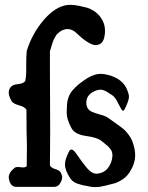

<svg xmlns="http://www.w3.org/2000/svg" viewBox="-20 -762 602 783"><path d="M260.7 -142.6Q264.6 -152.3 271.5 -152.3Q280.3 -152.3 296.4 -127.9Q312.5 -103.5 333 -78.6Q353.5 -53.7 373 -53.7H377Q404.3 -56.6 420.4 -77.1Q436.5 -97.7 438.5 -126V-127.9Q438.5 -135.7 436.5 -142.6Q434.6 -149.4 428.7 -156.2Q422.9 -163.1 419.9 -166Q417 -168.9 406.2 -177.2Q395.5 -185.5 393.6 -187.5Q377 -201.2 331.1 -207.5Q285.2 -213.9 271.5 -239.3Q252 -275.4 252 -301.8Q252 -305.7 252.4 -314Q252.9 -322.3 252.9 -328.1Q253.9 -367.2 275.4 -393.1Q296.9 -418.9 337.9 -444.3Q366.2 -460.9 390.6 -460.9Q404.3 -460.9 421.9 -456.1Q481.4 -440.4 499 -394.5Q505.9 -377.9 505.9 -367.2Q505.9 -351.6 488.3 -316.4Q485.4 -310.5 482.4 -310.5Q477.5 -310.5 471.2 -323.2Q464.8 -335.9 456.1 -351.6Q447.3 -367.2 438.5 -373Q434.6 -375 426.3 -380.9Q418 -386.7 413.6 -389.2Q409.2 -391.6 402.3 -394Q395.5 -396.5 389.6 -396.5Q386.7 -396.5 377 -394.5Q332 -379.9 332 -343.8Q332 -336.9 333 -333Q336.9 -314.5 352.5 -307.1Q368.2 -299.8 391.1 -293.9Q414.1 -288.1 426.8 -277.3Q435.5 -270.5 456.5 -255.9Q477.5 -241.2 485.8 -233.9Q494.1 -226.6 505.4 -211.4Q516.6 -196.3 522.5 -177.7Q531.2 -151.4 531.2 -128.9Q531.2 -92.8 505.9 -55.7Q494.1 -39.1 477.5 -28.8Q460.9 -18.6 449.7 -15.1Q438.5 -11.7 410.2 -4.9Q386.7 1 369.1 1Q350.6 1 327.1 -4.9Q326.2 -4.9 319.8 -6.3Q313.5 -7.8 312 -8.3Q310.5 -8.8 305.2 -10.3Q299.8 -11.7 298.3 -12.2Q296.9 -12.7 292.5 -14.2Q288.1 -15.6 286.1 -17.1Q284.2 -18.6 280.8 -20.5Q277.3 -22.5 274.9 -24.9Q272.5 -27.3 270 -30.3Q267.6 -33.2 265.6 -36.1Q245.1 -67.4 245.1 -91.8Q245.1 -112.3 260.7 -142.6ZM44.9 0Q33.2 0 25.9 -9.3Q18.6 -18.6 16.6 -31.2Q16.6 -32.2 16.1 -34.7Q15.6 -37.1 15.6 -38.1Q15.6 -58.6 39.1 -77.1Q43.9 -81.1 52.7 -81.1Q56.6 -81.1 63.5 -80.1Q70.3 -79.1 74.2 -79.1Q83 -79.1 88.9 -84Q89.8 -132.8 89.8 -159.2Q89.8 -165 89.8 -169.9Q89.8 -174.8 89.4 -183.1Q88.9 -191.4 88.4 -225.6Q87.9 -259.8 87.9 -314.5Q81.1 -326.2 57.6 -332.5Q34.2 -338.9 27.3 -349.6Q15.6 -370.1 15.6 -384.8Q15.6 -395.5 22.5 -405.3Q30.3 -417 52.7 -418.9Q75.2 -420.9 83 -431.6Q86.9 -452.1 86.9 -467.8V-499Q86.9 -529.3 88.9 -553.7Q111.3 -627 161.1 -683.6Q197.3 -724.6 235.4 -737.3Q250 -742.2 266.6 -742.2Q285.2 -742.2 301.8 -738.3Q325.2 -733.4 335.4 -730.5Q345.7 -727.5 359.9 -719.2Q374 -710.9 384.8 -698.2Q408.2 -670.9 408.2 -636.7Q408.2 -626 407.2 -620.1Q403.3 -588.9 384.8 -581.1Q376 -578.1 369.1 -578.1Q351.6 -578.1 318.4 -603.5Q312.5 -608.4 302.7 -617.2Q293 -626 287.6 -630.9Q282.2 -635.7 273.4 -639.6Q264.6 -643.6 255.9 -643.6Q250 -643.6 246.1 -642.6Q239.3 -640.6 233.4 -638.2Q227.5 -635.7 222.7 -631.3Q217.8 -627 214.4 -624.5Q210.9 -622.1 207 -614.7Q203.1 -607.4 201.2 -604.5Q199.2 -601.6 195.8 -592.3Q192.4 -583 191.9 -580.6Q191.4 -578.1 188 -566.9Q184.6 -555.7 183.6 -553.7V-474.6Q183.6 -436.5 184.1 -359.9Q184.6 -283.2 184.6 -231.4Q184.6 -144.5 183.6 -87.9Q188.5 -77.1 205.6 -72.3Q222.7 -67.4 227.5 -58.6Q233.4 -47.9 233.4 -39.1Q233.4 -29.3 227.5 -18.6Q218.8 0 200.2 0Z"/></svg>

Font: LPEducational
Style: Medium
Weight: 500
Designer: Based on Essays1743, by John Stracke, which says:

Based on the typeface in a 1743 English translation of the essays of 
Version: Version 001.204